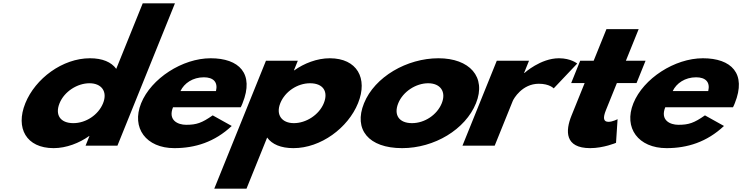

<svg xmlns="http://www.w3.org/2000/svg" viewBox="-20 -880 4484 1160"><path d="M132.9 -256C72.3 -106 138.9 15 303.9 15C380.9 15 459.5 -16 518.2 -58H520.4L497 0H689.5L1037 -860H842.3L682.3 -464C652.6 -505 599.2 -528 523.3 -528C358.3 -528 193.5 -406 132.9 -256ZM339.7 -256C368.4 -327 446.9 -377 520.6 -377C593.2 -377 631.3 -327 602.6 -256C574.3 -186 499.1 -136 423.2 -136C344 -136 311.4 -186 339.7 -256Z M1434.5 -232C1438 -238 1442.5 -249 1445.3 -256C1518 -436 1424.3 -528 1252.7 -528C1082.2 -528 893.2 -406 832.6 -256C772.4 -107 862.8 15 1033.3 15C1158.7 15 1277 -22 1380 -119L1265.1 -183C1199.2 -137 1167.3 -126 1104.6 -126C1055.1 -126 993.4 -153 1025.3 -232ZM1070.4 -330C1092.7 -377 1144.6 -413 1211.7 -413C1268.9 -413 1297.9 -384 1284.9 -330Z M2143.3 -257C2203.9 -407 2137.3 -528 1972.3 -528C1895.3 -528 1816.8 -497 1758 -455H1755.8L1779.3 -513H1586.8L1274.5 260H1469.2L1594 -49C1623.6 -8 1677 15 1752.9 15C1917.9 15 2082.7 -107 2143.3 -257ZM1936.5 -257C1907.8 -186 1829.3 -136 1755.6 -136C1683 -136 1644.9 -186 1673.6 -257C1701.9 -327 1777.1 -377 1853 -377C1932.2 -377 1964.8 -327 1936.5 -257Z M2179.2 -256C2115.3 -98 2206.1 15 2409.6 15C2604.3 15 2791.8 -98 2855.7 -256C2920.3 -416 2816 -528 2629 -528C2438.7 -528 2243.8 -416 2179.2 -256ZM2386 -256C2414.7 -327 2493.2 -377 2566.9 -377C2639.5 -377 2677.6 -327 2648.9 -256C2620.6 -186 2545.4 -136 2469.5 -136C2390.3 -136 2357.7 -186 2386 -256Z M2774.1 0H2968.8L3077.9 -270C3083.1 -283 3134.2 -374 3235.4 -374C3300.3 -374 3325.3 -346 3325.3 -346L3467.3 -496C3467.3 -496 3429.6 -528 3357 -528C3245.9 -528 3148.4 -439 3148.4 -439H3146.2L3176.1 -513H2981.4Z M3566.7 -513H3485.3L3430.8 -378H3512.2L3432.6 -181C3395.8 -90 3390.8 15 3545.9 15C3626.2 15 3701.8 -17 3701.8 -17L3711.2 -160C3711.2 -160 3681.6 -144 3656.3 -144C3625.5 -144 3621.6 -167 3641 -215L3706.9 -378H3825.7L3880.2 -513H3761.4L3838.6 -704H3643.9Z M4408.5 -232C4412 -238 4416.5 -249 4419.3 -256C4492 -436 4398.3 -528 4226.7 -528C4056.2 -528 3867.2 -406 3806.6 -256C3746.4 -107 3836.8 15 4007.3 15C4132.7 15 4251 -22 4354 -119L4239.1 -183C4173.2 -137 4141.3 -126 4078.6 -126C4029.1 -126 3967.4 -153 3999.3 -232ZM4044.4 -330C4066.7 -377 4118.6 -413 4185.7 -413C4242.9 -413 4271.9 -384 4258.9 -330Z"/></svg>

Font: Hussar
Style: BdWideOblFour
Weight: 700
Foundry: Cannot Into Space Fonts
Version: Version 2.00